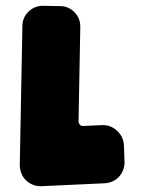

<svg xmlns="http://www.w3.org/2000/svg" viewBox="-20 -638 494 660"><path d="M123 2Q108 3 94 -2.5Q80 -8 69.5 -18Q59 -28 53.5 -42Q48 -56 48 -71L57 -548Q57 -578 78.5 -598.5Q100 -619 130 -618L186 -617Q216 -617 236.5 -595.5Q257 -574 256 -544L250 -222Q250 -214 255 -209Q260 -204 268 -205L330 -208Q360 -209 382 -189Q404 -169 406 -139L408 -84Q409 -69 404 -55.5Q399 -42 390 -31.5Q381 -21 368 -15Q355 -9 340 -8Z"/></svg>

Font: d puntillas B to tiptoe
Style: Regular
Weight: 400
Designer: deFharo
Foundry: deFharo.com
Version: Version 1.001 2012